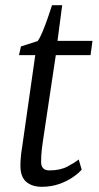

<svg xmlns="http://www.w3.org/2000/svg" viewBox="-20 -708 379 738"><path d="M145.5 -169.5Q143 -151.5 141.2 -138Q139.5 -124.5 138.8 -112.2Q138 -100 138 -84.5Q138 -69.5 146 -61.2Q154 -53 169.5 -53Q211.5 -53 239.5 -68Q267.5 -83 282.5 -95L294 -56Q282.5 -42.5 260.2 -27Q238 -11.5 207.5 -0.8Q177 10 140.5 10Q103 10 80.8 -9.2Q58.5 -28.5 58.5 -71Q58.5 -78 58.8 -86Q59 -94 60 -103.2Q61 -112.5 62 -122.2Q63 -132 65 -142L115.5 -496H53L60.5 -529.5L124.5 -550Q133.5 -561.5 143.8 -586.5Q154 -611.5 163.8 -639.5Q173.5 -667.5 180 -688H219L201 -551H335.5L328 -496H194.5Z"/></svg>

Font: Merriweather 28pt Light
Style: Italic
Weight: 300
Italic angle: -7.8°
Version: Version 2.101